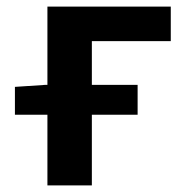

<svg xmlns="http://www.w3.org/2000/svg" viewBox="-20 -559 535 579"><path d="M25 -297 115 -303H123V-539H495V-435H257V-303H395V-213H257V0H123V-213H25Z"/></svg>

Font: Nebula Sans Semibold
Style: Regular
Weight: 600
Designer: Paul D. Hunt for Adobe (as Source Sans)
Foundry: Nebula Entertainment & Broadcasting LLC
Version: Version 1.010